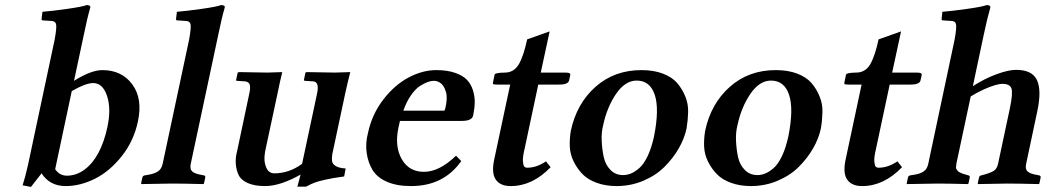

<svg xmlns="http://www.w3.org/2000/svg" viewBox="-20 -718 4099 751"><path d="M195.8 -56.2Q212.9 -31.2 240.7 -30.8Q279.3 -30.8 311.5 -55.2Q343.8 -79.6 365.7 -121.6Q387.7 -163.6 399.9 -220.2Q415.5 -292.5 398.7 -342.8Q381.8 -393.1 344.7 -393.1Q315.4 -393.1 260.7 -361.8ZM193.8 -563Q202.6 -611.8 199.2 -624Q195.8 -636.2 179.2 -636.2L147.5 -638.2Q142.1 -638.7 142.6 -643.1L146 -671.9Q183.1 -674.8 241.9 -683.1Q300.8 -691.4 319.3 -698.2Q326.7 -698.2 330.6 -695.6Q334.5 -692.9 333 -688Q321.3 -647.9 308.1 -583L269.5 -401.9Q336.4 -443.8 380.4 -443.8Q456.1 -443.8 497.3 -388.2Q538.6 -332.5 519.5 -243.2Q503.4 -166.5 456.3 -107.2Q409.2 -47.9 351.6 -19Q293.9 9.8 236.8 9.8Q174.8 9.8 142.6 -40L101.1 13.2L68.4 6.8Q79.1 -25.4 89.8 -74.2Z M719.7 -563Q728.5 -611.8 725.1 -624Q721.7 -636.2 705.1 -636.2L673.3 -638.2Q668 -638.7 668.5 -643.1L671.9 -671.9Q709 -674.8 767.8 -683.1Q826.7 -691.4 845.2 -698.2Q852.5 -698.2 856.4 -695.6Q860.4 -692.9 858.9 -688Q847.2 -647.9 834 -583L726.1 -77.1Q721.7 -57.1 731.4 -47.9Q741.2 -38.6 766.1 -34.2L776.9 -32.2Q784.7 -30.8 782.7 -22.9L777.8 0L775.4 2Q691.9 0 652.8 0L533.7 2L531.7 0L536.6 -22.9Q538.1 -30.8 546.9 -32.2L559.1 -34.2Q585 -38.6 598.4 -47.9Q611.8 -57.1 616.2 -77.1Z M1279.8 -115.2Q1277.3 -100.1 1278.8 -88.1Q1280.3 -76.2 1293.5 -68.4Q1306.6 -60.5 1332 -59.1L1326.2 -27.8Q1282.2 -22 1252 -15.1Q1221.7 -8.3 1208.5 -2.9Q1195.3 2.4 1176.8 12.2H1143.1L1155.8 -35.2Q1075.7 9.8 1017.1 9.8Q975.6 9.8 949.2 -2Q922.9 -13.7 913.6 -33Q904.3 -52.2 902.3 -76.9Q900.4 -101.6 907.7 -127.9L955.1 -352.1Q960.4 -374.5 956.8 -386.7Q953.1 -398.9 936.5 -399.9L905.8 -401.9L903.3 -403.8L909.7 -434.1L915 -436Q993.7 -434.1 1025.9 -434.1L1084 -436Q1073.2 -391.1 1065.9 -354L1020.5 -142.1Q1010.7 -101.1 1016.4 -78.4Q1022 -55.7 1031.2 -47.9Q1040.5 -40 1052.7 -40Q1110.8 -40 1161.6 -77.1L1220.2 -352.1Q1230.5 -399.9 1202.6 -399.9L1171.9 -401.9L1168.5 -403.8L1174.8 -434.1L1179.2 -436Q1262.7 -434.1 1289.6 -434.1L1350.1 -436Q1339.4 -394.5 1330.6 -354Z M1557.6 -285.2H1717.8Q1720.2 -287.1 1722.2 -295.9Q1731.4 -335.4 1724.1 -359.1Q1716.8 -382.8 1704.3 -392.3Q1691.9 -401.9 1676.8 -401.9Q1666.5 -401.9 1653.8 -397.5Q1641.1 -393.1 1623.3 -382.1Q1605.5 -371.1 1587.9 -345.9Q1570.3 -320.8 1557.6 -285.2ZM1763.7 -108.9 1784.2 -87.9Q1714.8 10.3 1586.9 9.8Q1531.7 9.8 1493.4 -7.1Q1455.1 -23.9 1437.5 -52.7Q1419.9 -81.5 1414.3 -119.1Q1408.7 -156.7 1419.4 -198.2Q1435.1 -271.5 1479.5 -328.9Q1523.9 -386.2 1578.4 -415Q1632.8 -443.8 1686.5 -443.8Q1729 -443.8 1759.5 -433.3Q1790 -422.9 1806.2 -406Q1822.3 -389.2 1829.8 -365.2Q1837.4 -341.3 1836.9 -317.4Q1836.4 -293.5 1830.6 -266.1Q1826.2 -245.1 1787.1 -245.1H1544.4Q1541.5 -231.4 1538.6 -219.2Q1522.9 -145.5 1551.3 -95.7Q1579.6 -45.9 1638.2 -45.9Q1698.2 -45.9 1763.7 -108.9Z M2085.4 -387.2 2031.7 -134.8Q2023.9 -102.5 2025.4 -86.4Q2026.9 -70.3 2030.8 -66.2Q2034.7 -62 2042.5 -62Q2079.1 -62 2115.7 -86.9L2133.8 -64Q2062 10.3 1977.1 9.8Q1937.5 9.8 1919.7 -14.9Q1901.9 -39.6 1912.6 -91.8L1975.6 -387.2H1924.3Q1912.6 -387.2 1909.9 -388.7Q1907.2 -390.1 1908.2 -395L1914.6 -425.8Q1916 -433.6 1954.6 -434.1Q1989.7 -434.1 2008.8 -465.8Q2027.8 -497.6 2042 -564L2129.9 -595.2L2095.2 -434.1H2190.4Q2203.6 -434.1 2207.5 -431.6Q2211.4 -429.2 2210.4 -423.8L2206.1 -403.8Q2202.6 -386.7 2165.5 -387.2Z M2470.2 -402.8Q2425.3 -402.8 2389.9 -351.1Q2354.5 -299.3 2339.4 -229Q2332 -201.2 2333.5 -167.2Q2335 -133.3 2341.6 -103.3Q2348.1 -73.2 2367.9 -53.2Q2387.7 -33.2 2417 -33.2Q2432.6 -33.2 2447.8 -39.3Q2462.9 -45.4 2480.5 -60.5Q2498 -75.7 2513.2 -107.4Q2528.3 -139.2 2538.1 -184.1Q2559.6 -291.5 2541 -347.2Q2522.5 -402.8 2470.2 -402.8ZM2212.9 -207Q2235.4 -312.5 2309.1 -378.2Q2382.8 -443.8 2489.3 -443.8Q2536.6 -443.8 2572.5 -430.2Q2608.4 -416.5 2628.2 -393.8Q2647.9 -371.1 2660.2 -341.6Q2672.4 -312 2671.6 -280Q2670.9 -248 2665.5 -215.8Q2657.2 -176.3 2635 -137.7Q2612.8 -99.1 2579.1 -65.4Q2545.4 -31.7 2496.3 -11Q2447.3 9.8 2391.6 9.8Q2349.1 9.8 2314.5 -2.7Q2279.8 -15.1 2258.8 -36.6Q2237.8 -58.1 2223.9 -86.2Q2210 -114.3 2208.7 -145Q2207.5 -175.8 2212.9 -207Z M2995.6 -402.8Q2950.7 -402.8 2915.3 -351.1Q2879.9 -299.3 2864.7 -229Q2857.4 -201.2 2858.9 -167.2Q2860.4 -133.3 2866.9 -103.3Q2873.5 -73.2 2893.3 -53.2Q2913.1 -33.2 2942.4 -33.2Q2958 -33.2 2973.1 -39.3Q2988.3 -45.4 3005.9 -60.5Q3023.4 -75.7 3038.6 -107.4Q3053.7 -139.2 3063.5 -184.1Q3085 -291.5 3066.4 -347.2Q3047.9 -402.8 2995.6 -402.8ZM2738.3 -207Q2760.7 -312.5 2834.5 -378.2Q2908.2 -443.8 3014.6 -443.8Q3062 -443.8 3097.9 -430.2Q3133.8 -416.5 3153.6 -393.8Q3173.3 -371.1 3185.5 -341.6Q3197.8 -312 3197 -280Q3196.3 -248 3190.9 -215.8Q3182.6 -176.3 3160.4 -137.7Q3138.2 -99.1 3104.5 -65.4Q3070.8 -31.7 3021.7 -11Q2972.7 9.8 2917 9.8Q2874.5 9.8 2839.8 -2.7Q2805.2 -15.1 2784.2 -36.6Q2763.2 -58.1 2749.3 -86.2Q2735.4 -114.3 2734.1 -145Q2732.9 -175.8 2738.3 -207Z M3460 -387.2 3406.2 -134.8Q3398.4 -102.5 3399.9 -86.4Q3401.4 -70.3 3405.3 -66.2Q3409.2 -62 3417 -62Q3453.6 -62 3490.2 -86.9L3508.3 -64Q3436.5 10.3 3351.6 9.8Q3312 9.8 3294.2 -14.9Q3276.4 -39.6 3287.1 -91.8L3350.1 -387.2H3298.8Q3287.1 -387.2 3284.4 -388.7Q3281.7 -390.1 3282.7 -395L3289.1 -425.8Q3290.5 -433.6 3329.1 -434.1Q3364.3 -434.1 3383.3 -465.8Q3402.3 -497.6 3416.5 -564L3504.4 -595.2L3469.7 -434.1H3564.9Q3578.1 -434.1 3582 -431.6Q3585.9 -429.2 3585 -423.8L3580.6 -403.8Q3577.1 -386.7 3540 -387.2Z M3993.7 -77.1Q3989.3 -57.1 3998.8 -47.9Q4008.3 -38.6 4033.7 -34.2L4043.9 -32.2Q4051.8 -30.8 4050.3 -22.9L4045.4 0L4043 2Q3959.5 0 3920.4 0L3805.7 2L3804.2 0L3809.1 -22.9Q3810.5 -30.8 3818.8 -32.2L3826.7 -34.2Q3855 -42 3867.2 -49.8Q3879.4 -57.6 3883.8 -77.1L3930.2 -294.9Q3942.4 -353.5 3936.3 -371.8Q3930.2 -390.1 3900.4 -390.1Q3890.6 -390.1 3872.3 -385Q3854 -379.9 3827.9 -368.2Q3801.8 -356.4 3776.9 -340.8L3720.7 -77.1Q3720.7 -69.8 3719.5 -64.9Q3718.3 -60.1 3721.7 -55.4Q3725.1 -50.8 3727.1 -48.3Q3729 -45.9 3735.4 -43Q3741.7 -40 3746.6 -38.3Q3751.5 -36.6 3760.7 -34.2L3767.1 -32.2Q3774.9 -30.8 3772.9 -22.9L3768.1 0L3765.6 2Q3686 0 3647.5 0L3527.8 2L3526.4 0L3531.2 -22.9Q3532.7 -30.8 3541 -32.2L3553.7 -34.2Q3566.4 -36.1 3575.4 -39.1Q3584.5 -42 3592 -46.9Q3599.6 -51.8 3604 -59.1Q3608.4 -66.4 3610.8 -77.1L3713.9 -563Q3722.7 -611.8 3719.2 -624Q3716.3 -636.2 3699.7 -636.2L3668 -638.2Q3662.6 -638.7 3663.1 -643.1L3666 -671.9Q3703.1 -674.8 3762.2 -683.1Q3821.3 -691.4 3839.8 -698.2Q3847.2 -698.2 3850.8 -695.6Q3854.5 -692.9 3853.5 -688Q3841.8 -647.9 3828.1 -583L3785.2 -380.9Q3831.1 -410.6 3877.9 -427.7Q3924.8 -444.8 3954.1 -444.8Q4017.1 -444.8 4035.9 -405Q4054.7 -365.2 4037.6 -284.2Z"/></svg>

Font: Linux Libertine Slanted
Style: Semibold Slanted
Weight: 600
Designer: Philipp H. Poll
Foundry: Philipp H. Poll
Version: Version 5.1.1